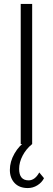

<svg xmlns="http://www.w3.org/2000/svg" viewBox="-20 -730 268 973"><path d="M85 0V-710H143V0ZM121 223Q78 223 54 197.5Q30 172 30 131Q30 89 53.5 48Q77 7 115 -18L143 0Q113 24 95 58Q77 92 77 126Q77 184 125 184Q157 184 179 144L203 173Q192 195 169.5 209Q147 223 121 223Z"/></svg>

Font: Livvic Light
Style: Regular
Weight: 300
Designer: Jacques Le Bailly, Baron von Fonthausen
Version: Version 1.001; ttfautohint (v1.8.2)